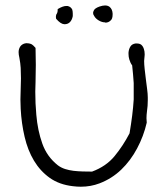

<svg xmlns="http://www.w3.org/2000/svg" viewBox="-20 -665 619 720"><path d="M534.2 -299.8V-289.1Q534.2 -267.6 531.2 -248Q529.3 -233.4 529.3 -221.7Q529.3 -212.9 530.3 -205.1Q518.6 -154.3 494.1 -108.4Q469.7 -62.5 434.6 -28.8Q399.4 4.9 353.5 22.5Q320.3 35.2 283.2 35.2Q268.6 35.2 252.9 33.2Q202.1 27.3 166.5 2Q130.9 -23.4 107.4 -62.5Q84 -101.6 72.3 -151.9Q60.5 -202.1 57.6 -256.8Q56.6 -273.4 56.6 -292Q56.6 -310.5 57.6 -331.1Q58.6 -350.6 58.6 -371.1Q58.6 -390.6 57.6 -410.2Q56.6 -427.7 52.7 -448.2Q49.8 -460 49.8 -468.8Q49.8 -474.6 50.8 -478.5Q53.7 -490.2 61 -496.1Q68.4 -502 78.1 -502.9H81.1Q88.9 -502.9 96.7 -500Q105.5 -495.1 113.3 -485.4Q114.3 -454.1 114.3 -421.9Q114.3 -389.6 113.3 -357.4Q112.3 -338.9 112.3 -321.3Q112.3 -276.4 116.2 -234.4Q121.1 -175.8 138.7 -126.5Q156.2 -77.1 197.3 -44.9Q209 -36.1 224.1 -31.2Q239.3 -26.4 255.9 -24.4Q272.5 -22.5 290.5 -22Q308.6 -21.5 325.2 -21.5Q377.9 -41 409.7 -79.6Q441.4 -118.2 465.8 -165Q471.7 -200.2 475.6 -231Q479.5 -261.7 481.4 -292V-353.5Q479.5 -383.8 475.6 -419.9Q468.8 -428.7 464.8 -442.4Q461.9 -452.1 461.9 -462.9V-467.8Q462.9 -480.5 468.8 -490.2Q474.6 -500 488.3 -502H492.2Q503.9 -502 509.8 -497.1Q516.6 -491.2 519.5 -481.4Q522.5 -472.7 522.5 -461.9V-459Q521.5 -446.3 520.5 -436.5Q520.5 -423.8 522.5 -405.8Q524.4 -387.7 526.9 -368.7Q529.3 -349.6 531.7 -331.1Q534.2 -312.5 534.2 -299.8ZM402.3 -614.3V-610.4Q402.3 -593.8 394.5 -587.9Q386.7 -580.1 375 -580.1L374 -581.1Q362.3 -581.1 350.1 -588.4Q337.9 -595.7 333 -605.5Q329.1 -610.4 329.1 -616.2Q329.1 -620.1 331.1 -624Q334 -633.8 353.5 -640.6Q365.2 -644.5 374 -644.5Q383.8 -644.5 390.6 -639.6Q401.4 -630.9 402.3 -614.3ZM196.3 -630.9Q215.8 -642.6 228.5 -642.6H233.4Q246.1 -639.6 251 -628.9Q252.9 -622.1 252.9 -613.3V-604.5Q250 -589.8 242.2 -582Q234.4 -574.2 222.7 -574.2H220.7Q207 -575.2 190.4 -594.7Q189.5 -598.6 189.5 -601.6Q189.5 -609.4 193.4 -614.3Q196.3 -619.1 196.3 -627Z"/></svg>

Font: Crafty Girls
Style: Regular
Weight: 400
Designer: Crystal Kluge
Foundry: Font Diner, Inc DBA Tart Workshop
Version: Version 1.000